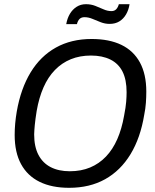

<svg xmlns="http://www.w3.org/2000/svg" viewBox="-20 -884 740 916"><path d="M310 12Q227 12 169 -16.5Q111 -45 80.5 -101Q50 -157 50 -240Q50 -267 52.5 -295Q55 -323 60 -352Q79 -461 126 -538.5Q173 -616 246.5 -657Q320 -698 417 -698Q501 -698 559 -670Q617 -642 647.5 -586Q678 -530 678 -447Q678 -421 676 -393Q674 -365 668 -336Q650 -226 602.5 -148Q555 -70 481.5 -29Q408 12 310 12ZM313 -67Q367 -67 410 -85Q453 -103 485.5 -137Q518 -171 539.5 -220Q561 -269 572 -332Q576 -353 578.5 -369Q581 -385 582 -398.5Q583 -412 583.5 -423Q584 -434 584 -444Q584 -504 564.5 -542.5Q545 -581 506.5 -600Q468 -619 414 -619Q361 -619 318 -601.5Q275 -584 242 -550Q209 -516 187.5 -467Q166 -418 155 -355Q152 -335 149.5 -318Q147 -301 146 -288Q145 -275 144 -264Q143 -253 143 -243Q143 -184 163.5 -145Q184 -106 222 -86.5Q260 -67 313 -67ZM296 -769Q301 -797 313.5 -818Q326 -839 345.5 -851.5Q365 -864 390 -864Q414 -864 434.5 -856Q455 -848 474 -839.5Q493 -831 512 -831Q526 -831 534.5 -840Q543 -849 547 -864H598Q594 -837 581.5 -815.5Q569 -794 549.5 -782Q530 -770 503 -770Q481 -770 460.5 -778Q440 -786 421 -794Q402 -802 383 -802Q368 -802 359.5 -793.5Q351 -785 347 -769Z"/></svg>

Font: Archivo SemiCondensed
Style: Italic
Weight: 400
Width: 4
Italic angle: -10°
Designer: Hector Gatti
Foundry: Omnibus-Type
Version: Version 2.001